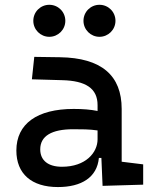

<svg xmlns="http://www.w3.org/2000/svg" viewBox="-20 -755 626 785"><path d="M399.4 4.9 565.4 0V-83L477.5 -93.8V-309.6C477.5 -446.3 395.5 -518.6 224.6 -521L120.1 -522.5L110.4 -430.7L234.4 -427.2C330.1 -424.8 378.9 -394 378.9 -325.2V-301.3C350.6 -307.1 318.4 -309.6 281.2 -309.6C131.8 -309.6 46.9 -249 46.9 -139.6C46.9 -44.4 108.9 9.8 216.8 9.8C313 9.8 377 -29.8 384.3 -109.4H394.5ZM378.9 -221.7V-185.5C378.9 -130.9 330.1 -73.2 233.4 -73.2C176.8 -73.2 144.5 -99.1 144.5 -144.5C144.5 -198.7 190.9 -226.6 279.3 -226.6C313 -226.6 345.7 -226.6 378.9 -221.7ZM181.6 -604.5C217.8 -604.5 247.1 -633.8 247.1 -669.9C247.1 -706.5 217.8 -735.4 181.6 -735.4C145.5 -735.4 116.2 -706.5 116.2 -669.9C116.2 -633.8 145.5 -604.5 181.6 -604.5ZM386.7 -604.5C422.9 -604.5 452.1 -633.8 452.1 -669.9C452.1 -706.5 422.9 -735.4 386.7 -735.4C350.6 -735.4 321.3 -706.5 321.3 -669.9C321.3 -633.8 350.6 -604.5 386.7 -604.5Z"/></svg>

Font: Cascadia Code PL
Style: Regular
Weight: 400
Monospace: yes
Designer: Aaron Bell
Foundry: Saja Typeworks
Version: Version 2404.023